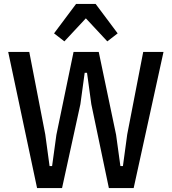

<svg xmlns="http://www.w3.org/2000/svg" viewBox="-20 -964 880 984"><path d="M170 0 22 -698H130L212 -275L234 -113H247L269 -273L357 -698H486L575 -273L597 -113H610L632 -275L714 -698H818L665 0H538L448 -430L426 -591H414L392 -430L298 0ZM470 -944 583 -793 530 -752 420 -870 310 -752 257 -793 370 -944Z"/></svg>

Font: IBM Plex Sans Condensed Medium
Style: Regular
Weight: 500
Width: 3
Designer: Mike Abbink, Paul van der Laan, Pieter van Rosmalen
Foundry: Bold Monday
Version: Version 1.3